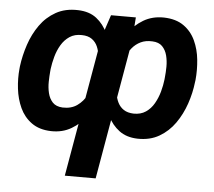

<svg xmlns="http://www.w3.org/2000/svg" viewBox="-52 -596 954 857"><g transform="rotate(5 424.5 -168.0)"><path d="M269 203.1 378.9 -428.2 412.1 -528.3H523.4L515.1 -418.9L407.2 203.1ZM25.9 -255.4 26.9 -265.6Q33.2 -314.9 49.6 -363.8Q65.9 -412.6 94.2 -452.6Q122.6 -492.7 164.8 -516.4Q207 -540 263.7 -538.1Q314.5 -536.6 346.7 -511.5Q378.9 -486.3 397 -446.5Q415 -406.7 421.6 -361.3Q428.2 -315.9 426.3 -274.4L423.8 -251.5Q416 -207 397.9 -160.6Q379.9 -114.3 350.6 -75Q321.3 -35.6 281.2 -12Q241.2 11.7 189.9 10.3Q137.2 8.8 102.8 -16.1Q68.4 -41 50.3 -80.3Q32.2 -119.6 26.9 -165.5Q21.5 -211.4 25.9 -255.4ZM164.6 -266.1 163.6 -255.4Q161.6 -234.4 161.1 -208.3Q160.6 -182.1 166.5 -157.7Q172.4 -133.3 187.7 -116.9Q203.1 -100.6 232.4 -99.1Q271 -97.7 297.6 -116.5Q324.2 -135.3 340.1 -165.8Q356 -196.3 362.3 -230L371.6 -294.4Q373.5 -317.4 371.6 -340.8Q369.6 -364.3 361.1 -384Q352.5 -403.8 335.4 -416Q318.4 -428.2 290.5 -428.7Q258.3 -429.7 235.6 -414.6Q212.9 -399.4 198.2 -374.5Q183.6 -349.6 175.8 -321Q168 -292.5 164.6 -266.1ZM813 -272.9 811.5 -262.7Q806.2 -214.8 789.6 -166Q772.9 -117.2 744.6 -76.9Q716.3 -36.6 674.8 -12.5Q633.3 11.7 577.1 10.3Q527.8 8.8 495.4 -15.6Q462.9 -40 444.1 -78.4Q425.3 -116.7 418.2 -161.1Q411.1 -205.6 412.6 -246.1L415.5 -273.4Q423.8 -317.9 441.4 -365Q459 -412.1 487.8 -451.9Q516.6 -491.7 556.6 -515.6Q596.7 -539.6 648.9 -538.6Q703.1 -537.1 737.5 -512.7Q772 -488.3 790 -449.2Q808.1 -410.2 812.7 -364Q817.4 -317.9 813 -272.9ZM674.8 -262.7 675.8 -273.4Q678.2 -294.9 678.5 -321Q678.7 -347.2 672.6 -371.1Q666.5 -395 650.9 -411.1Q635.3 -427.2 606 -428.2Q576.2 -429.7 554 -418.9Q531.7 -408.2 515.9 -388.9Q500 -369.6 490.5 -345.2Q481 -320.8 476.6 -294.9L466.8 -226.6Q464.8 -203.6 467.8 -181.6Q470.7 -159.7 480 -141.4Q489.3 -123 506.3 -111.8Q523.4 -100.6 550.3 -99.6Q582.5 -99.1 605 -114.3Q627.4 -129.4 641.8 -154.5Q656.2 -179.7 664.1 -208.3Q671.9 -236.8 674.8 -262.7Z"/></g></svg>

Font: Roboto
Style: Bold Italic
Weight: 700
Italic angle: -12°
Designer: Christian Robertson
Foundry: Google
Version: Version 3.0